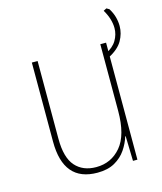

<svg xmlns="http://www.w3.org/2000/svg" viewBox="-104 -750 708 837"><g transform="rotate(-15 250.0 -331.0)"><path d="M233 10Q80 10 80 -171V-528H106V-177Q106 -92 140 -53.5Q174 -15 234 -15Q302 -15 345.5 -66.5Q389 -118 389 -227V-528H415V0H395L392 -112H390Q381 -82 362 -54Q343 -26 311.5 -8Q280 10 233 10ZM401 -482Q436 -499 451.5 -525Q467 -551 467 -580Q467 -621 441 -665L455 -672L467 -665Q480 -644 485.5 -623.5Q491 -603 491 -583Q491 -549 473 -517.5Q455 -486 410 -463Z"/></g></svg>

Font: Noto Sans Mono ExtraCondensed Thin
Style: Regular
Weight: 100
Width: 2
Designer: Monotype Design Team
Foundry: Monotype Imaging Inc.
Version: Version 2.014; ttfautohint (v1.8.4.7-5d5b)